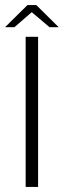

<svg xmlns="http://www.w3.org/2000/svg" viewBox="-33 -736 251 756"><path d="M68 0V-591H117V0ZM-13 -629 75 -716H110L198 -629H162L92 -688L24 -629Z"/></svg>

Font: Alumni Sans Thin Light
Style: Regular
Weight: 300
Version: Version 1.018